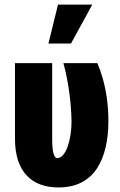

<svg xmlns="http://www.w3.org/2000/svg" viewBox="-20 -802 520 832"><path d="M44.9 -528.3H206.1V-200.2Q206.1 -176.3 207.8 -159.9Q209.5 -143.6 212.6 -134.3Q215.8 -125 219.5 -120.8Q223.1 -116.7 227.5 -116.7Q241.7 -116.7 253.4 -130.4Q265.1 -144 273.2 -167Q281.2 -189.9 285.6 -218.5Q290 -247.1 290 -276.4Q288.6 -341.3 279.8 -404.5Q271 -467.8 254.9 -528.3H401.9Q415 -498.5 425.8 -460.2Q436.5 -421.9 443.1 -376Q449.7 -330.1 449.7 -276.4Q449.7 -214.8 437.5 -162.6Q425.3 -110.4 399.7 -71.5Q374 -32.7 332.5 -11.2Q291 10.3 232.4 10.3Q190.4 10.3 156 -2.2Q121.6 -14.6 96.7 -40.5Q71.8 -66.4 58.3 -106.4Q44.9 -146.5 44.9 -201.2ZM189.9 -613.3 231.4 -782.2H379.9L287.6 -613.3Z"/></svg>

Font: Roboto Condensed Black
Style: Regular
Weight: 900
Designer: Christian Robertson
Foundry: Google
Version: Version 3.008; 2023